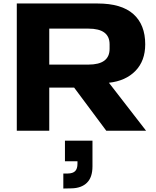

<svg xmlns="http://www.w3.org/2000/svg" viewBox="-20 -749 895 1100"><path d="M76.2 0V-729H539.1Q675.8 -729 743.9 -668.5Q812 -607.9 812 -495.1Q812 -400.4 755.9 -342.8Q699.7 -285.2 604 -274.9L816.9 0H588.9L404.8 -247.1H262.2V0ZM486.8 -585H262.2V-378.9H486.8Q607.9 -378.9 607.9 -469.2V-495.1Q607.9 -585 486.8 -585ZM342.8 331.1V245.1H368.2Q397.9 244.6 410.9 231Q423.8 217.3 423.8 189.9V174.8H352.1V57.1H509.8V204.1Q509.8 267.1 478 298.1Q446.3 329.1 389.2 330.1Z"/></svg>

Font: Hubot Sans Expanded
Style: Bold
Weight: 700
Width: 7
Designer: Deni Anggara
Foundry: GitHub
Version: Version 1.001;gftools[0.9.31]